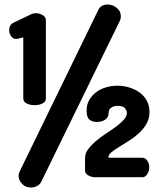

<svg xmlns="http://www.w3.org/2000/svg" viewBox="-20 -792 714 858"><path d="M84 -625 68 -621Q59 -618 52 -618Q38 -618 29.5 -630.5Q21 -643 21 -657Q21 -680 39 -690L123 -730Q130 -733 140 -733Q156 -733 170.5 -724.5Q185 -716 185 -702V-352Q185 -337 169.5 -329.5Q154 -322 135 -322Q115 -322 99.5 -329.5Q84 -337 84 -352ZM367 -298Q367 -325 379 -345.5Q391 -366 410.5 -380.5Q430 -395 454.5 -402Q479 -409 505 -409Q531 -409 556.5 -401.5Q582 -394 602.5 -379.5Q623 -365 635.5 -343Q648 -321 648 -291Q648 -262 634.5 -238.5Q621 -215 600.5 -196.5Q580 -178 556.5 -163Q533 -148 512.5 -135.5Q492 -123 478.5 -112Q465 -101 465 -91V-87H617Q629 -87 638 -74Q647 -61 647 -44Q647 -27 638 -13.5Q629 0 617 0H404Q390 0 375 -8Q360 -16 360 -30V-85Q360 -107 374 -125.5Q388 -144 408.5 -161.5Q429 -179 453.5 -195Q478 -211 498.5 -226Q519 -241 533 -256.5Q547 -272 547 -288Q547 -298 538 -308.5Q529 -319 506 -319Q489 -319 477 -311Q465 -303 465 -283Q465 -269 451 -258Q437 -247 412 -247Q392 -247 379.5 -257.5Q367 -268 367 -298ZM461 -772Q482 -772 501 -757.5Q520 -743 520 -719Q520 -708 516 -700L164 21Q159 32 146 39Q133 46 119 46Q93 46 78 29Q63 12 63 -7Q63 -16 68 -26L419 -747Q425 -760 436 -766Q447 -772 461 -772Z"/></svg>

Font: AkaAcidDosis
Style: ExtraBold
Weight: 800
Designer: Edgar Tolentino, Pablo Impallari, Igino Marini, Aka-Acid
Foundry: Edgar Tolentino, Pablo Impallari, Igino Marini, Aka-Acid
Version: Version 1.007